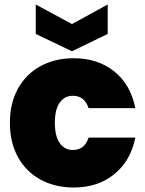

<svg xmlns="http://www.w3.org/2000/svg" viewBox="-20 -827 647 854"><path d="M24 -281Q24 -368 60 -433Q96 -498 160.5 -533Q225 -568 308 -568Q415 -568 488 -509.5Q561 -451 582 -346H374Q356 -401 304 -401Q267 -401 245.5 -370.5Q224 -340 224 -281Q224 -222 245.5 -191Q267 -160 304 -160Q357 -160 374 -215H582Q561 -111 488 -52Q415 7 308 7Q225 7 160.5 -28Q96 -63 60 -128Q24 -193 24 -281ZM459 -676 300 -599 139 -676V-807L300 -720L459 -807Z"/></svg>

Font: DVN-Poppins ExtBd
Style: Regular
Weight: 800
Designer: Ninad Kale (Devanagari), Jonny Pinhorn (Latin)
Foundry: Indian Type Foundry
Version: 4.004